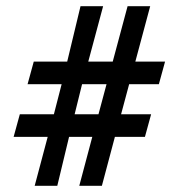

<svg xmlns="http://www.w3.org/2000/svg" viewBox="-20 -600 579 620"><path d="M24 -158H134L92 0H165L203 -158H278L236 0H309L351 -158H448L468 -231H371L397 -328H493L513 -401H417L465 -580H392L344 -401H265L313 -580H240L197 -401H89L69 -328H179L154 -231H44ZM221 -231 245 -328H324L298 -231Z"/></svg>

Font: Charger Pro
Style: Nar
Weight: 400
Designer: Jasper
Foundry: Cannot Into Space Fonts
Version: Version 1.09